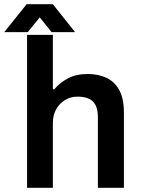

<svg xmlns="http://www.w3.org/2000/svg" viewBox="-63 -888 667 908"><path d="M65 0V-723H187V-466H194Q220 -497 258.5 -517.5Q297 -538 352 -538Q402 -538 440.5 -520Q479 -502 501 -462Q523 -422 523 -355V0H400V-333Q400 -370 388.5 -391.5Q377 -413 355.5 -422Q334 -431 304 -431Q271 -431 244.5 -415Q218 -399 202.5 -371Q187 -343 187 -306V0ZM-43 -736 63 -868H187L292 -736H181L97 -841L153 -840L68 -736Z"/></svg>

Font: Archivo Variable SemiBold
Style: Regular
Weight: 600
Designer: Hector Gatti
Foundry: Omnibus-Type
Version: Version 2.001